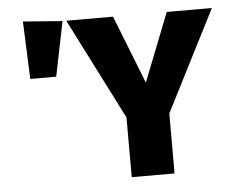

<svg xmlns="http://www.w3.org/2000/svg" viewBox="-51 -767 994 826"><g transform="rotate(-5 446.0 -354.0)"><path d="M77 -708 87 -459H199L247 -695ZM892 -695H697L581 -400L465 -695H263L485 -258V0H670V-259Z"/></g></svg>

Font: Fira Sans ExtraBold
Style: Regular
Weight: 800
Designer: bBox Type GmbH & Carrois Corporate GbR & Edenspiekermann AG
Foundry: bBox Type GmbH & Carrois Corporate GbR & Edenspiekermann AG
Version: Version 4.300;PS 004.300;hotconv 1.0.88;makeotf.lib2.5.64775